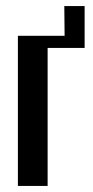

<svg xmlns="http://www.w3.org/2000/svg" viewBox="-20 -613 308 633"><path d="M39 -495H193L192 -593H259V-455H137V0H39Z"/></svg>

Font: Moniqa Paragraph
Style: Bold
Weight: 700
Designer: Rajesh Rajput
Foundry: Rajesh Rajput
Version: Version 1.000